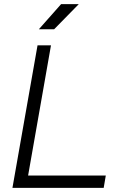

<svg xmlns="http://www.w3.org/2000/svg" viewBox="-20 -914 626 934"><path d="M40.5 0H484.4L494.6 -60.1H116.7L228 -693.4H162.6ZM168.9 -771.5H243.2L363.3 -894H277.3Z"/></svg>

Font: Cascadia Mono PL Light
Style: Italic
Weight: 300
Italic angle: -10°
Monospace: yes
Designer: Aaron Bell
Foundry: Saja Typeworks
Version: Version 2404.023